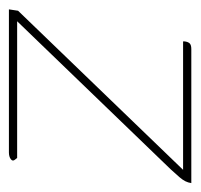

<svg xmlns="http://www.w3.org/2000/svg" viewBox="-42 -410 439 420"><g transform="rotate(90 177.0 -199.5)"><path d="M13 -18H312L316 -13Q320 -8 314.5 -4Q309 0 300 0H-13L-10 -20L338 -381H57V-384Q58 -392 61.5 -395.5Q65 -399 74 -399H367Q366 -392 363 -386Q360 -380 354 -373Q348 -366 337 -354Z"/></g></svg>

Font: Genos Thin
Style: Italic
Weight: 100
Italic angle: -8°
Designer: Robert E. Leuschke
Foundry: Robert E. Leuschke
Version: Version 1.010